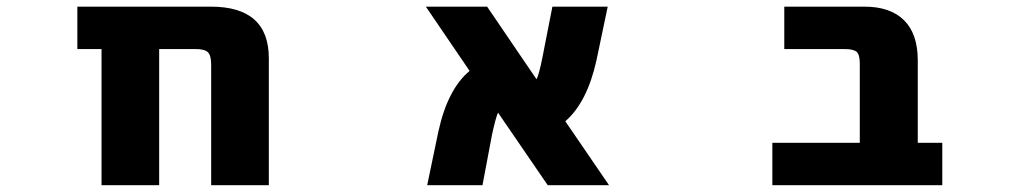

<svg xmlns="http://www.w3.org/2000/svg" viewBox="-20 -544 3040 566"><path d="M602.5 -353.5Q602.5 -380.9 592.8 -390.1Q583 -399.4 556.6 -399.4H449.2V2H279.3V-399.4H208V-524.4H601.6Q772.5 -524.4 772.5 -372.1V2H602.5Z M1775.4 2H1594.7L1448.2 -211.9Q1442.4 -201.2 1430.7 -148.4L1402.3 2H1239.3L1272.5 -157.2Q1299.8 -281.2 1364.3 -335L1235.4 -524.4H1416L1561.5 -310.5Q1568.4 -321.3 1579.1 -375L1608.4 -524.4H1771.5L1738.3 -366.2Q1710.9 -242.2 1646.5 -186.5Z M2514.6 -356.4Q2514.6 -382.8 2505.4 -391.1Q2496.1 -399.4 2469.7 -399.4H2292V-524.4H2528.3Q2604.5 -524.4 2645 -484.4Q2685.5 -444.3 2685.5 -366.2V-123H2757.8V2H2256.8V-123H2514.6Z"/></svg>

Font: Gen Shin Gothic Monospace Heavy
Style: Bold
Weight: 800
Designer: [Source Han Sans]
Ryoko NISHIZUKA  (kana & ideographs); Paul D. Hunt (Latin, Greek & Cyrillic); Wenlong ZHANG  (bopomofo
Version: Version 1.002.20150607